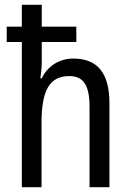

<svg xmlns="http://www.w3.org/2000/svg" viewBox="-20 -780 545 800"><path d="M154 -760H71V-669H8V-605H71V0H153V-268C153 -403 186 -463 269 -463C328 -463 353 -424 353 -336V0H436V-349C436 -474 388 -536 285 -536C229 -536 179 -506 154 -454H148C152 -477 154 -502 154 -525V-605H298V-669H154Z"/></svg>

Font: Noto Sans Khmer Condensed
Style: Regular
Weight: 400
Width: 3
Designer: Danh Hong and the Monotype Design Team
Foundry: Monotype Imaging Inc.
Version: Version 2.004